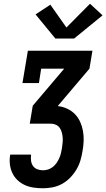

<svg xmlns="http://www.w3.org/2000/svg" viewBox="-20 -1006 568 1026"><path d="M210 0Q185 0 160 -3.5Q135 -7 113 -17Q91 -27 74 -43Q57 -59 46.5 -80.5Q36 -102 33 -127Q30 -152 34 -177Q34 -177 34.5 -178Q35 -179 35 -180H146Q146 -180 146 -179.5Q146 -179 146 -179Q144 -163 146 -147Q148 -131 156.5 -119Q165 -107 179.5 -101.5Q194 -96 210 -96Q224 -96 237.5 -100.5Q251 -105 262.5 -114Q274 -123 282.5 -135.5Q291 -148 296.5 -160.5Q302 -173 305.5 -186.5Q309 -200 311 -214Q313 -228 314.5 -242.5Q316 -257 315 -270.5Q314 -284 310.5 -297.5Q307 -311 299.5 -322Q292 -333 279.5 -339Q267 -345 253 -345H139L155 -441L323 -639H200L188 -562H100L129 -735H474L458 -639L290 -441V-439Q316 -436 339.5 -425Q363 -414 380.5 -396Q398 -378 408.5 -354.5Q419 -331 423.5 -305.5Q428 -280 427 -252.5Q426 -225 421 -199Q417 -173 409.5 -148Q402 -123 388 -99.5Q374 -76 354.5 -56Q335 -36 311 -23Q287 -10 261 -5Q235 0 210 0ZM276 -800 170 -929 249 -981 335 -859 461 -986 528 -924 376 -800Z"/></svg>

Font: Iosevka Slab
Style: Bold Italic
Weight: 700
Italic angle: -9°
Monospace: yes
Designer: Belleve Invis
Foundry: Belleve Invis
Version: Version 11.1.0; ttfautohint (v1.8.3)